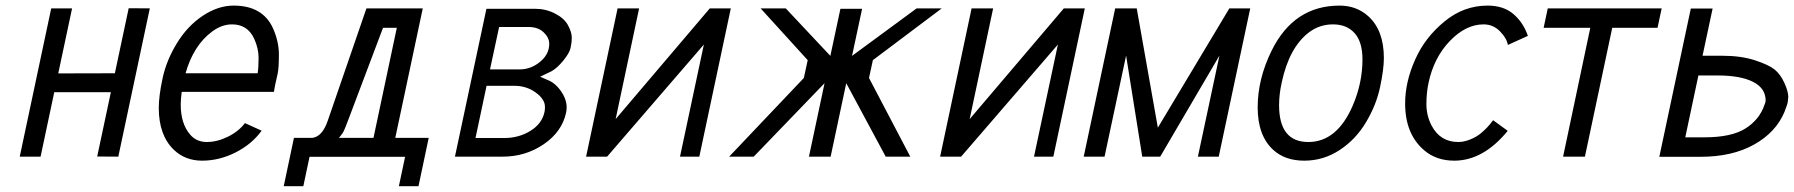

<svg xmlns="http://www.w3.org/2000/svg" viewBox="-20 -554 6344 679"><path d="M161.1 -524.4H234.9L186 -294.4L386.2 -294.9L435.1 -524.9L509.8 -524.4L398.4 0L323.7 -0.5L372.1 -228H171.9L123.5 0H49.8Z M636.2 -294.9H891.1Q894.5 -315.9 894.5 -349.4Q894.5 -382.8 878.9 -417Q855.5 -467.8 800.8 -467.8Q763.7 -467.8 729.5 -441.9Q664.1 -393.1 636.2 -294.9ZM622.6 -229Q619.1 -202.6 619.1 -184.6Q619.1 -116.7 652.3 -78.1Q674.8 -51.8 711.4 -51.8Q748 -51.8 786.1 -70.6Q824.2 -89.4 846.2 -118.7L905.3 -91.8Q870.1 -43.5 812.5 -14.6Q754.9 14.2 694.8 14.2Q634.8 14.2 594.7 -24.4Q541.5 -75.7 541.5 -172.4Q541.5 -214.8 555.2 -278.1Q568.8 -341.3 606.2 -402.1Q643.6 -462.9 697.5 -498.5Q751.5 -534.2 806.2 -534.2Q909.7 -534.2 945.8 -453.1Q966.3 -406.7 966.3 -360.8Q966.3 -314.9 962.2 -294.7Q958 -274.4 957 -271.5Q952.6 -252.9 950.9 -241.7Q949.2 -230.5 948.7 -229Z M1377.9 -66.4H1496.1L1460 104.5H1390.6L1412.6 0.5H1074.7L1052.7 104.5H983.4L1019.5 -66.4H1084.5Q1119.6 -70.8 1138.7 -126L1275.9 -524.4H1475.1ZM1178.7 -66.4H1300.8L1383.3 -455.6H1334.5L1215.8 -141.1Q1198.2 -93.3 1192.4 -84.5Q1186.5 -75.7 1178.7 -66.4Z M1588.9 0 1700.2 -522.9H1873Q1910.2 -522.9 1942.9 -506.1Q1975.6 -489.3 1988.8 -464.6Q2002 -439.9 2002 -421.4Q2002 -402.8 1997.8 -384.5Q1993.7 -366.2 1972.2 -339.8Q1950.7 -313.5 1930.7 -302.2L1890.1 -282.7L1924.8 -267.6Q1943.8 -257.8 1959 -238.3Q1983.9 -206.1 1983.9 -174.8Q1983.9 -163.6 1981.9 -155.3Q1967.3 -87.9 1902.8 -43.9Q1838.4 0 1757.8 0ZM1712.9 -308.6H1818.4Q1853.5 -308.6 1883.8 -330.6Q1922.4 -358.9 1922.4 -398.9Q1922.4 -420.9 1902.6 -439.7Q1882.8 -458.5 1849.6 -458.5H1745.1ZM1700.7 -250.5 1661.6 -65.9H1763.2Q1814.9 -65.9 1856 -91.3Q1897 -116.7 1905.8 -158.7Q1907.2 -166 1907.2 -176.3Q1907.2 -203.6 1873.5 -227.5Q1841.3 -250.5 1799.3 -250.5Z M2164.1 -524.4H2240.2L2157.2 -132.8L2490.2 -524.4H2564.5L2453.1 0H2384.8L2469.2 -396.5L2127 0H2052.7Z M2645.5 0H2558.6L2822.8 -278.3L2836.4 -341.3L2669.9 -524.4H2758.8L2916.5 -356.4L2952.1 -522.9H3028.8L2993.2 -356.4L3221.7 -524.4H3310.5L3066.9 -341.3L3053.2 -278.3L3199.2 0H3112.3L2972.7 -259.8L2917.5 0H2840.8L2896 -259.8Z M3416 -524.4H3492.2L3409.2 -132.8L3742.2 -524.4H3816.4L3705.1 0H3636.7L3721.2 -396.5L3378.9 0H3304.7Z M3812.5 0 3923.8 -524.4H4000L4074.7 -102.5L4327.6 -524.4H4401.4L4290 0H4216.3L4292.5 -357.4L4083 0H4019.5L3962.4 -357.4L3886.2 0Z M4717.3 -534.2Q4776.9 -534.2 4818.4 -497.1Q4874 -447.3 4874 -348.6Q4874 -309.6 4860.6 -246.1Q4847.2 -182.6 4810.8 -121.6Q4774.4 -60.5 4717.3 -23.2Q4660.2 14.2 4592.5 14.2Q4524.9 14.2 4483.4 -23.4Q4427.7 -73.7 4427.7 -174.3Q4427.7 -274.9 4477.1 -375Q4555.7 -534.2 4717.3 -534.2ZM4503.4 -182.1Q4503.4 -51.8 4606.9 -51.8Q4708.5 -51.8 4764.2 -181.2Q4798.3 -260.7 4798.3 -343.8Q4798.3 -405.8 4770.5 -436.8Q4742.7 -467.8 4694.3 -467.8Q4646 -467.8 4608.4 -439Q4539.1 -385.7 4512.7 -262.2Q4503.4 -220.2 4503.4 -182.1Z M5312.5 -395Q5308.6 -418.9 5284.4 -443.4Q5260.3 -467.8 5226.6 -467.8Q5164.1 -467.8 5107.7 -409.4Q5051.3 -351.1 5032.2 -262.2Q5024.4 -226.1 5024.4 -185.5Q5024.4 -145 5043 -109.4Q5073.7 -51.8 5137.2 -51.8Q5157.2 -51.8 5179.4 -60.8Q5201.7 -69.8 5216.8 -82.5Q5241.7 -103 5260.3 -128.9L5312 -91.3Q5225.6 14.2 5123 14.2Q5058.6 14.2 5015.6 -23.4Q4949.2 -80.6 4949.2 -188Q4949.2 -264.6 4984.9 -343.8Q5019.5 -421.9 5088.9 -478.5Q5156.7 -534.2 5240.7 -534.2Q5297.4 -534.2 5332.3 -504.2Q5367.2 -474.1 5383.3 -427.2Z M5453.6 -524.4H5856.4L5841.8 -455.6H5681.6L5585 0H5507.8L5604 -455.6H5439Z M6304.2 -210.9 6302.7 -196.8Q6302.7 -188 6290.5 -157.7Q6260.3 -85.9 6183.1 -42.7Q6106 0.5 5993.7 0.5H5848.1L5959.5 -523.9H6036.6L6001 -356.9H6069.3Q6137.2 -356.9 6186.3 -340.8Q6235.4 -324.7 6255.9 -308.1Q6276.4 -291.5 6290.3 -261Q6304.2 -230.5 6304.2 -210.9ZM5986.3 -287.1 5939.9 -68.4H6008.3Q6104.5 -68.4 6154.3 -100.6Q6196.3 -127.9 6214.8 -169.9Q6224.1 -191.4 6224.1 -198.2Q6224.1 -242.2 6179.4 -264.6Q6134.8 -287.1 6054.7 -287.1Z"/></svg>

Font: Tuffy
Style: Italic
Weight: 400
Italic angle: -12°
Designer: Thatcher Ulrich, Karoly Barta and Michael Everson
Version: Version 001.271